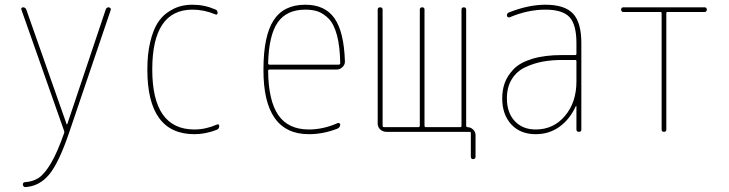

<svg xmlns="http://www.w3.org/2000/svg" viewBox="-20 -550 3040 801"><path d="M247.1 -4.9 69.3 -509.8Q67.4 -513.7 69.8 -516.6Q72.3 -519.5 76.2 -519.5Q85.9 -519.5 89.8 -509.8L257.8 -32.2Q257.8 -31.2 258.8 -31.2Q260.7 -31.2 260.7 -32.2L420.9 -509.8Q423.8 -519.5 433.6 -519.5Q436.5 -519.5 439.9 -516.6Q443.4 -513.7 442.4 -509.8L269.5 0Q225.6 129.9 184.6 178.7Q143.6 227.5 85 230.5Q81.1 230.5 78.1 227.1Q75.2 223.6 75.2 219.7Q75.2 215.8 77.6 212.9Q80.1 210 84 210Q117.2 208 141.6 191.9Q166 175.8 192.9 130.4Q219.7 85 248 3.9Q249 1 247.1 -4.9Z M791 9.8Q594.7 9.8 594.7 -259.8Q594.7 -324.2 606.4 -373.5Q618.2 -422.9 636.2 -452.1Q654.3 -481.4 680.2 -499Q706.1 -516.6 730.5 -523.4Q754.9 -530.3 783.2 -530.3Q833 -530.3 877.9 -510.7Q887.7 -507.8 887.7 -496.1Q887.7 -486.3 877.9 -490.2Q831.1 -509.8 783.2 -509.8Q615.2 -509.8 615.2 -259.8Q615.2 -9.8 791 -9.8Q837.9 -9.8 884.8 -30.3Q894.5 -34.2 894.5 -24.4Q894.5 -12.7 884.8 -8.8Q837.9 9.8 791 9.8Z M1253.9 -509.8Q1175.8 -509.8 1138.7 -456.5Q1101.6 -403.3 1098.6 -286.1Q1098.6 -280.3 1104.5 -280.3H1392.6Q1398.4 -280.3 1399.4 -285.2Q1398.4 -356.4 1385.7 -403.3Q1373 -450.2 1351.1 -472.2Q1329.1 -494.1 1306.6 -502Q1284.2 -509.8 1253.9 -509.8ZM1268.6 9.8Q1078.1 9.8 1079.1 -259.8Q1079.1 -399.4 1121.1 -464.8Q1163.1 -530.3 1253.9 -530.3Q1335.9 -530.3 1375.5 -473.6Q1415 -417 1418.9 -294.9Q1419.9 -281.2 1409.2 -270.5Q1398.4 -259.8 1383.8 -259.8H1104.5Q1099.6 -259.8 1098.6 -255.9Q1099.6 -129.9 1141.1 -69.8Q1182.6 -9.8 1268.6 -9.8Q1328.1 -9.8 1387.7 -36.1Q1391.6 -38.1 1395.5 -36.1Q1399.4 -34.2 1399.4 -30.3Q1399.4 -19.5 1388.7 -13.7Q1329.1 9.8 1268.6 9.8Z M1591.8 0Q1577.1 0 1566.4 -9.8Q1555.7 -19.5 1555.7 -35.2V-509.8Q1555.7 -519.5 1565.9 -519.5Q1576.2 -519.5 1576.2 -509.8V-25.4Q1576.2 -20.5 1581.1 -19.5H1725.6Q1730.5 -19.5 1731.4 -25.4V-509.8Q1731.4 -519.5 1741.2 -519.5Q1751 -519.5 1751 -509.8V-25.4Q1751 -20.5 1755.9 -19.5H1900.4Q1905.3 -19.5 1905.3 -25.4V-509.8Q1905.3 -519.5 1915 -519.5Q1924.8 -519.5 1924.8 -509.8V-25.4Q1924.8 -20.5 1929.7 -19.5Q1943.4 -19.5 1953.6 -9.8Q1963.9 0 1963.9 13.7V103.5Q1963.9 113.3 1954.1 113.8Q1944.3 114.3 1944.3 103.5V4.9Q1944.3 0 1939.5 0Z M2384.8 -210V-294.9Q2384.8 -299.8 2379.9 -299.8H2325.2Q2281.2 -299.8 2244.1 -293Q2207 -286.1 2171.4 -269.5Q2135.7 -252.9 2115.2 -219.7Q2094.7 -186.5 2094.7 -139.6Q2094.7 -80.1 2127.4 -44.9Q2160.2 -9.8 2214.8 -9.8Q2289.1 -9.8 2336.9 -66.4Q2384.8 -123 2384.8 -210ZM2379.9 -320.3Q2384.8 -320.3 2384.8 -325.2V-370.1Q2384.8 -447.3 2356 -478.5Q2327.1 -509.8 2254.9 -509.8Q2181.6 -509.8 2105.5 -477.5Q2101.6 -476.6 2098.1 -479Q2094.7 -481.4 2094.7 -485.4Q2094.7 -496.1 2105.5 -499Q2185.5 -530.3 2254.9 -530.3Q2335.9 -530.3 2370.6 -493.2Q2405.3 -456.1 2405.3 -370.1V-9.8Q2405.3 0 2395 0Q2384.8 0 2384.8 -9.8V-106.4Q2384.8 -107.4 2383.8 -107.4Q2381.8 -107.4 2381.8 -106.4Q2357.4 -52.7 2314.5 -21.5Q2271.5 9.8 2214.8 9.8Q2150.4 9.8 2112.8 -31.2Q2075.2 -72.3 2075.2 -139.6Q2075.2 -173.8 2085.4 -203.1Q2095.7 -232.4 2121.6 -260.3Q2147.5 -288.1 2199.2 -304.2Q2251 -320.3 2325.2 -320.3Z M2581.1 -500Q2571.3 -500 2571.3 -509.8Q2571.3 -519.5 2581.1 -519.5H2918.9Q2928.7 -519.5 2928.7 -509.8Q2928.7 -500 2918.9 -500H2764.6Q2759.8 -500 2759.8 -495.1V-9.8Q2759.8 0 2750 0Q2740.2 0 2740.2 -9.8V-495.1Q2740.2 -500 2735.4 -500Z"/></svg>

Font: Rounded-X Mgen+ 2m thin
Style: Regular
Weight: 100
Designer: [Source Han Sans]
Ryoko NISHIZUKA  (kana & ideographs); Paul D. Hunt (Latin, Greek & Cyrillic); Wenlong ZHANG  (bopomofo
Version: Version 1.059.20150602